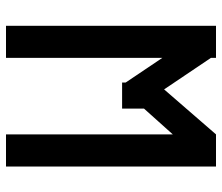

<svg xmlns="http://www.w3.org/2000/svg" viewBox="-70 -670 740 640"><g transform="rotate(90 300.0 -350.0)"><path d="M66 -700V0H173V-521L255 -399V-387H342V-460L428 -556V0H535V-700H428L278 -527L173 -683V-700Z"/></g></svg>

Font: Kode Mono SemiBold
Style: Regular
Weight: 600
Monospace: yes
Designer: Isa Ozler
Foundry: Kadena LLC
Version: Version 1.206;gftools[0.9.28]